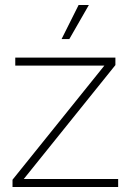

<svg xmlns="http://www.w3.org/2000/svg" viewBox="-20 -747 522 767"><path d="M30 -29 397 -485H41V-517H441V-487L75 -32H452V0H30ZM294 -727H335L257 -591H226Z"/></svg>

Font: Mona Sans VF XLt
Style: Regular
Weight: 200
Designer: Deni Anggara
Foundry: GitHub
Version: Version 2.000;Glyphs 3.2.3 (3260)